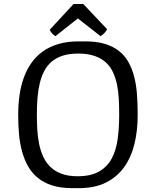

<svg xmlns="http://www.w3.org/2000/svg" viewBox="-20 -930 783 969"><path d="M259.8 -747.6Q256.3 -749.5 252 -752.9Q247.6 -756.3 243.4 -760.7Q239.3 -765.1 235.8 -770.3Q232.4 -775.4 231 -779.8L351.1 -909.7H400.4L520.5 -782.7Q515.1 -771.5 505.1 -761.5Q495.1 -751.5 487.3 -747.6L373 -836.9ZM343.8 19.5Q286.6 19.5 244.1 6.1Q201.7 -7.3 171.4 -32Q141.1 -56.6 121.8 -90.6Q102.5 -124.5 91.3 -165.8Q80.1 -207 75.9 -253.7Q71.8 -300.3 71.8 -350.1V-351.1Q71.8 -402.3 78.6 -450Q85.4 -497.6 100.3 -538.6Q115.2 -579.6 139.2 -613.3Q163.1 -647 196.8 -670.9Q230.5 -694.8 275.1 -708Q319.8 -721.2 376.5 -721.2H410.6Q468.3 -721.2 510.3 -708.3Q552.2 -695.3 581.8 -671.6Q611.3 -647.9 629.4 -614.7Q647.5 -581.5 657.7 -540.8Q668 -500 671.4 -452.9Q674.8 -405.8 674.8 -354.5V-348.1Q674.8 -271 658.7 -204.1Q642.6 -137.2 607.2 -87.4Q571.8 -37.6 515.4 -9Q459 19.5 378.4 19.5ZM371.1 -40.5Q438 -40.5 479.2 -64Q520.5 -87.4 543.2 -128.9Q565.9 -170.4 573.7 -227.3Q581.5 -284.2 581.5 -351.1Q581.5 -391.1 579.6 -429.7Q577.6 -468.3 570.6 -502.7Q563.5 -537.1 550 -565.9Q536.6 -594.7 513.7 -615.5Q490.7 -636.2 456.5 -647.9Q422.4 -659.7 374 -659.7Q329.6 -659.7 296.9 -649.2Q264.2 -638.7 241 -619.1Q217.8 -599.6 203.4 -571.8Q189 -543.9 180.7 -509.8Q172.4 -475.6 169.2 -435.5Q166 -395.5 166 -351.1Q166 -313 168.2 -275.4Q170.4 -237.8 177.5 -203.4Q184.6 -168.9 198.2 -139.2Q211.9 -109.4 234.6 -87.4Q257.3 -65.4 290.8 -53Q324.2 -40.5 371.1 -40.5Z"/></svg>

Font: Fjord
Style: One
Weight: 400
Designer: Viktoriya Grabowska
Foundry: Viktoriya Grabowska
Version: Version 1.002